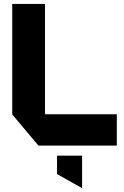

<svg xmlns="http://www.w3.org/2000/svg" viewBox="-20 -739 628 973"><path d="M175 -1 42 -159V-160H572V-1ZM42 -160V-719H208V-160ZM395 214 269 143V50H396V214Z"/></svg>

Font: Foldit
Style: Bold
Weight: 700
Version: Version 1.003